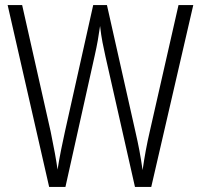

<svg xmlns="http://www.w3.org/2000/svg" viewBox="-20 -734 788 754"><path d="M739 -714 574 0H510L394 -513Q388 -540 382.5 -568Q377 -596 373 -632Q369 -603 364 -575Q359 -547 352 -516L237 0H173L10 -714H67L179 -217Q199 -120 206 -68Q212 -106 220 -146Q228 -186 235 -217L346 -714H400L512 -216Q521 -177 527.5 -142.5Q534 -108 540 -66Q551 -144 568 -217L681 -714Z"/></svg>

Font: Noto Sans Telugu Condensed Light
Style: Regular
Weight: 300
Width: 3
Designer: Jelle Bosma - Monotype Design Team
Foundry: Monotype Imaging Inc.
Version: Version 2.005; ttfautohint (v1.8.4.7-5d5b)